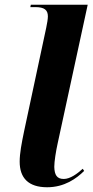

<svg xmlns="http://www.w3.org/2000/svg" viewBox="-20 -780 394 810"><path d="M179 10C252 10 303 -27 335 -59L329 -68C306 -47 276 -25 249 -25C220 -25 210 -42 209 -76C209 -99 216 -142 223 -174L350 -760H110L108 -750H129C167 -750 182 -738 182 -711C182 -701 179 -681 175 -663L82 -228C71 -175 63 -133 63 -98C63 -29 100 10 179 10Z"/></svg>

Font: Noto Serif Display
Style: Bold Italic
Weight: 700
Italic angle: -12°
Designer: Monotype Design Team
Foundry: Monotype Imaging Inc.
Version: Version 2.009